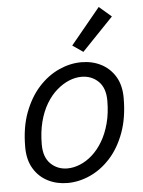

<svg xmlns="http://www.w3.org/2000/svg" viewBox="-55 -816 651 872"><g transform="rotate(-5 270.5 -380.0)"><path d="M218 12Q169 12 128.5 -8.5Q88 -29 64 -69Q40 -109 40 -167Q40 -257 65.5 -324.5Q91 -392 132.5 -437.5Q174 -483 225 -506Q276 -529 327 -529Q377 -529 417 -508.5Q457 -488 481 -448.5Q505 -409 505 -351Q505 -261 480 -193Q455 -125 413.5 -79.5Q372 -34 321 -11Q270 12 218 12ZM223 -54Q251 -54 280.5 -66Q310 -78 336.5 -101.5Q363 -125 384 -160Q405 -195 417.5 -241.5Q430 -288 430 -345Q430 -403 399 -433Q368 -463 322 -463Q294 -463 265 -451Q236 -439 209 -415.5Q182 -392 161 -357Q140 -322 128 -275.5Q116 -229 116 -172Q116 -114 147 -84Q178 -54 223 -54ZM341 -575 293 -608 428 -772 484 -724Z"/></g></svg>

Font: Ubuntu Sans
Style: Italic
Weight: 400
Italic angle: -13.5°
Designer: Dalton Maag Ltd
Foundry: Dalton Maag Ltd
Version: Version 1.006